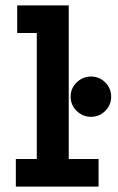

<svg xmlns="http://www.w3.org/2000/svg" viewBox="-20 -695 440 715"><path d="M39 0V-103H117V-572H44V-675H236V-103H347V0ZM319 -260Q288 -260 265.5 -282Q243 -304 243 -335Q243 -366 265.5 -388Q288 -410 319 -410Q350 -410 372 -388Q394 -366 394 -335Q394 -304 372 -282Q350 -260 319 -260Z"/></svg>

Font: Inconsolata Condensed Black
Style: Regular
Weight: 900
Width: 3
Monospace: yes
Designer: Raph Levien, Cyreal, Brenton Simpson
Foundry: Raph Levien, Cyreal, Google
Version: Version 3.001; ttfautohint (v1.8.2.53-6de2)